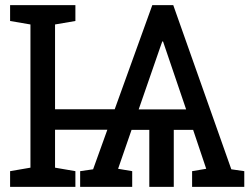

<svg xmlns="http://www.w3.org/2000/svg" viewBox="-20 -731 985 751"><path d="M19.5 0V-61.5L99.1 -75.2V-635.3L19.5 -648.9V-710.9H274.9V-648.9L195.3 -635.3V-303.7H428.7L575.7 -710.9H657.7L884.8 -68.8L935.5 -61.5V0H731.4V-61.5L786.6 -70.8L735.4 -223.1H659.7V0H564V-223.1H494.6L441.9 -70.8L497.1 -61.5V0H293.5V-61.5L344.2 -68.8L399.9 -223.6H195.3V-75.2L274.9 -61.5V0ZM522.5 -303.2H708L624.5 -548.8L617.7 -568.8H614.7L607.4 -548.3Z"/></svg>

Font: Roboto Slab
Style: Regular
Weight: 400
Designer: Google
Version: Version 2.000; ttfautohint (v1.8.1.43-b0c9)